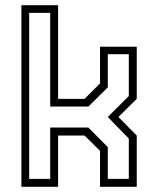

<svg xmlns="http://www.w3.org/2000/svg" viewBox="-20 -720 610 740"><path d="M62.5 0V-700H204V-339H306L365.5 -398.5V-540H507V-339L436.5 -269L507 -197.5V0H365.5V-138.5L306 -197.5H204V0ZM92.5 -30.5H173.5V-228.5H320.5L395.5 -153V-30.5H476.5V-186L395.5 -269L476.5 -350V-511H395.5V-383.5L321 -309.5H173.5V-670.5H92.5Z"/></svg>

Font: Tourney Thin Light
Style: Regular
Weight: 300
Version: Version 1.015